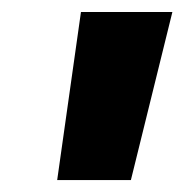

<svg xmlns="http://www.w3.org/2000/svg" viewBox="-20 -695 310 323"><path d="M270 -674.8 200.2 -392.1H76.2L116.2 -674.8Z"/></svg>

Font: Human Sans Black
Style: Italic
Weight: 800
Italic angle: -8°
Designer: Tim Radville
Foundry: Continuum
Version: Version 1.000;FEAKit 1.0